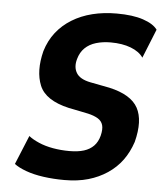

<svg xmlns="http://www.w3.org/2000/svg" viewBox="-52 -762 697 819"><g transform="rotate(5 296.5 -352.5)"><path d="M254 11Q207 11 164 5Q121 -1 88.5 -13Q56 -25 38 -39L89 -163Q105 -150 132.5 -138Q160 -126 194 -120Q228 -114 264 -114Q301 -114 326.5 -122Q352 -130 368.5 -147Q385 -164 392 -191Q399 -219 394 -236.5Q389 -254 372.5 -264Q356 -274 330 -280L246 -297Q145 -320 120 -381Q95 -442 117 -529Q131 -575 158 -609.5Q185 -644 224 -668Q263 -692 311 -704Q359 -716 415 -716Q484 -716 528.5 -701Q573 -686 590 -662L540 -538Q523 -563 486.5 -577Q450 -591 400 -591Q366 -591 337.5 -582.5Q309 -574 290 -555.5Q271 -537 263 -508Q253 -473 268 -448Q283 -423 328 -414L411 -398Q505 -377 534 -323.5Q563 -270 539 -177Q524 -132 499 -98Q474 -64 437.5 -39.5Q401 -15 356 -2Q311 11 254 11Z"/></g></svg>

Font: Nunito Sans 7pt Condensed ExtraBold
Style: Italic
Weight: 800
Width: 3
Italic angle: -9°
Designer: Vernon Adams
Foundry: Vernon Adams
Version: Version 3.101;gftools[0.9.27]